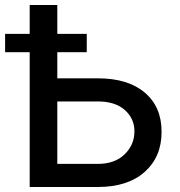

<svg xmlns="http://www.w3.org/2000/svg" viewBox="-38 -747 719 767"><path d="M-17.6 -538.6V-611.8H80.6V-727.1H190.9V-611.8H308.6V-538.6H190.9V-434.1H353Q473.6 -434.1 540.8 -376.7Q607.9 -319.3 607.4 -220.7Q607.9 -121.1 540.3 -60.5Q472.7 0 353 0H80.6V-538.6ZM190.9 -341.8V-92.3H353Q420.4 -92.3 459.7 -130.4Q499 -168.5 499 -222.2Q499 -273.9 460.2 -307.9Q421.4 -341.8 353 -341.8Z"/></svg>

Font: Karasuma Gothic
Style: Regular
Weight: 500
Designer: Rasmus Andersson / Ryoko Nishizuka
Foundry: Genbu
Version: Version 1.00